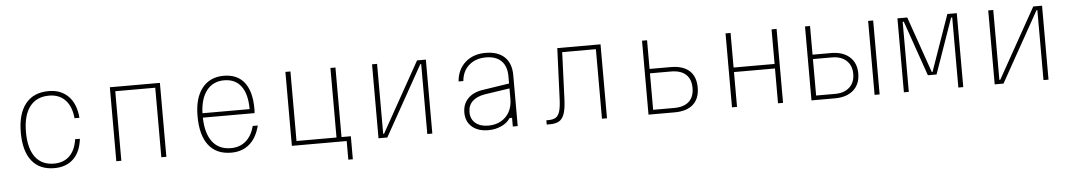

<svg xmlns="http://www.w3.org/2000/svg" viewBox="-38 -986 8477 1521"><g transform="rotate(-5 4200.0 -226.0)"><path d="M358 12Q241 12 179 -66Q117 -144 117 -292Q117 -441 181 -520.5Q245 -600 365 -600Q463 -600 522 -539.5Q581 -479 590 -368H551Q542 -463 493.5 -513.5Q445 -564 365 -564Q265 -564 211.5 -494Q158 -424 158 -292Q158 -162 209.5 -93Q261 -24 358 -24Q435 -24 482 -70Q529 -116 541 -202H579Q567 -98 509.5 -43Q452 12 358 12Z M851 0V-588H1249V0H1209V-553H891V0Z M1992 -184Q1968 -88 1910 -38Q1852 12 1765 12Q1647 12 1585 -67.5Q1523 -147 1523 -300Q1523 -443 1585 -521.5Q1647 -600 1757 -600Q1865 -600 1921 -528Q1977 -456 1977 -318Q1977 -310 1976.5 -301Q1976 -292 1975 -284H1564Q1567 -157 1618.5 -90.5Q1670 -24 1765 -24Q1836 -24 1884 -65.5Q1932 -107 1952 -184ZM1757 -564Q1669 -564 1618.5 -499.5Q1568 -435 1564 -319H1939Q1939 -438 1892.5 -501Q1846 -564 1757 -564Z M2683 148V0H2247V-588H2287V-35H2605V-588H2645V-35H2719V148Z M2936 0V-588H2976V-32H2983L3294 -588H3364V0H3324V-556H3317L3006 0Z M3984 -69Q3960 -31 3912.5 -9.5Q3865 12 3809 12Q3727 12 3679 -30Q3631 -72 3631 -143Q3631 -210 3672.5 -253.5Q3714 -297 3789 -309L4004 -342V-400Q4004 -479 3961.5 -521.5Q3919 -564 3839 -564Q3757 -564 3704.5 -518Q3652 -472 3645 -393H3607Q3615 -488 3678 -544Q3741 -600 3839 -600Q3937 -600 3990 -549.5Q4043 -499 4043 -405V0H4004V-69ZM3672 -143Q3672 -88 3709.5 -56Q3747 -24 3812 -24Q3870 -24 3913 -48.5Q3956 -73 3980 -116.5Q4004 -160 4004 -219V-303L3804 -273Q3740 -262 3706 -229Q3672 -196 3672 -143Z M4273 8V-26H4290Q4327 -26 4348.5 -39.5Q4370 -53 4380.5 -89.5Q4391 -126 4393 -196L4409 -588H4753V0H4713V-553H4445L4430 -176Q4427 -101 4412 -61Q4397 -21 4369 -6.5Q4341 8 4300 8Z M5083 0V-588H5123V-360H5290Q5388 -360 5439 -314Q5490 -268 5490 -180Q5490 -93 5439 -46.5Q5388 0 5290 0ZM5123 -35H5290Q5368 -35 5408.5 -72.5Q5449 -110 5449 -180Q5449 -250 5408.5 -287.5Q5368 -325 5290 -325H5123Z M5747 0V-588H5787V-313H6113V-588H6153V0H6113V-277H5787V0Z M6379 0V-588H6419V-360H6566Q6660 -360 6713.5 -312Q6767 -264 6767 -180Q6767 -96 6713.5 -48Q6660 0 6566 0ZM6881 0V-588H6921V0ZM6419 -35H6570Q6643 -35 6685 -74Q6727 -113 6727 -180Q6727 -247 6685 -286Q6643 -325 6570 -325H6419Z M7114 0V-588H7192L7348 -141H7354L7511 -588H7586V0H7547V-557H7538L7384 -118H7315L7162 -557H7153V0Z M7836 0V-588H7876V-32H7883L8194 -588H8264V0H8224V-556H8217L7906 0Z"/></g></svg>

Font: Martian Mono Thin
Style: Regular
Weight: 100
Monospace: yes
Designer: Roman Shamin
Foundry: Evil Martians
Version: Version 1.000; ttfautohint (v1.8.4.7-5d5b)